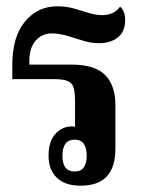

<svg xmlns="http://www.w3.org/2000/svg" viewBox="-20 -579 448 609"><path d="M236 10Q186 10 160 -15.5Q134 -41 134 -85Q134 -130 155.5 -154Q177 -178 208 -178Q213 -178 218 -177V-254Q218 -283 214 -299Q210 -315 196 -321.5Q182 -328 151 -328H19V-373Q19 -462 59 -510.5Q99 -559 162 -559Q190 -559 214.5 -552Q239 -545 261.5 -538Q284 -531 304 -531Q321 -531 335.5 -537Q350 -543 361 -558Q369 -551 373 -540Q377 -529 377 -516Q377 -479 354 -460.5Q331 -442 294 -442Q269 -442 243.5 -450Q218 -458 193 -465.5Q168 -473 144 -473Q113 -473 93 -450Q73 -427 73 -384V-374H208Q281 -374 313.5 -341Q346 -308 346 -246V-107Q346 10 236 10ZM217 -35Q237 -35 246 -48.5Q255 -62 255 -85Q255 -136 217 -136Q178 -136 178 -85Q178 -35 217 -35Z"/></svg>

Font: Noto Serif Thai ExtraCondensed
Style: Bold
Weight: 700
Width: 2
Designer: Monotype Design Team
Foundry: Monotype Imaging Inc.
Version: Version 2.002; ttfautohint (v1.8.4.7-5d5b)